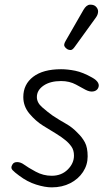

<svg xmlns="http://www.w3.org/2000/svg" viewBox="-20 -799 478 828"><path d="M203 9Q174 9 135.8 -3Q97.5 -15 62 -42Q43.5 -55.5 34 -65.5Q24.5 -75.5 33.5 -89.5Q39 -100 54 -100Q69 -100 84 -89Q101 -76.5 133.8 -58.8Q166.5 -41 203 -41Q245 -41 272 -67.8Q299 -94.5 299 -128Q299 -151.5 287.8 -167.2Q276.5 -183 262 -194.5Q246.5 -207.5 221 -223.2Q195.5 -239 165 -257.5Q134.5 -276.5 107.5 -308.2Q80.5 -340 80.5 -380.5Q80.5 -435.5 123.2 -468Q166 -500.5 243.5 -500.5Q272 -500.5 304.8 -493.8Q337.5 -487 376.5 -465Q396.5 -454 403 -441.8Q409.5 -429.5 402 -417Q395.5 -406.5 381 -404.5Q366.5 -402.5 348.5 -412Q336 -419 307.8 -434.2Q279.5 -449.5 243.5 -449.5Q196.5 -449.5 167.8 -429.8Q139 -410 139 -380.5Q139 -356.5 161.5 -336.8Q184 -317 207 -300.5Q237.5 -280.5 264.8 -265.2Q292 -250 315 -225.5Q334 -207.5 346 -185.2Q358 -163 358 -124.5Q358 -88 338 -57.5Q318 -27 283 -9Q248 9 203 9ZM270 -587Q262 -592 258 -599.5Q254 -607 263 -622.5L340 -756.5Q352.5 -778 367.8 -778.8Q383 -779.5 392 -772Q403.5 -761.5 403 -748.8Q402.5 -736 394 -724L301.5 -596Q292.5 -583.5 284.8 -583.2Q277 -583 270 -587Z"/></svg>

Font: Edu VIC WA NT Hand Pre
Style: Regular
Weight: 400
Designer: Tina and Corey Anderson, Eben Sorkin, Mirko Velimirovic
Foundry: Google for Education
Version: Version 1.000